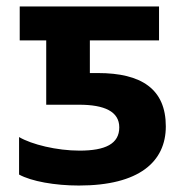

<svg xmlns="http://www.w3.org/2000/svg" viewBox="-20 -564 573 594"><path d="M224 10C411 10 493 -64 493 -173C493 -289 417 -338 283 -338H258V-439H472V-544H41V-439H123V-240H225C303 -240 349 -219 349 -170C349 -119 306 -98 226 -98C156 -98 78 -117 39 -140V-24C77 -3 150 10 224 10Z"/></svg>

Font: Noto Sans Display
Style: Bold
Weight: 700
Designer: Monotype Design Team
Foundry: Monotype Imaging Inc.
Version: Version 1.900